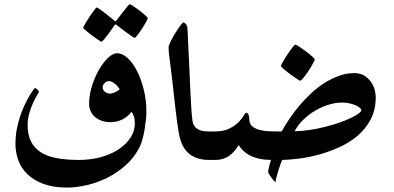

<svg xmlns="http://www.w3.org/2000/svg" viewBox="-20 -743 1831 892"><path d="M522.9 -495.6Q549.3 -495.6 574 -472.4Q598.6 -449.2 617.7 -411.1Q636.7 -373 648.4 -324.5Q660.2 -275.9 660.2 -225.6Q660.2 -207.5 657.7 -185.3Q655.3 -163.1 651.6 -140.6Q647.9 -118.2 642.3 -97.4Q636.7 -76.7 629.9 -62.5Q605.5 -12.7 565.7 23.2Q525.9 59.1 479.5 82.3Q433.1 105.5 384 116.9Q335 128.4 291.5 128.4Q227.5 128.4 182.1 111.6Q136.7 94.7 107.7 66.7Q78.6 38.6 65.2 2Q51.8 -34.7 51.8 -74.7Q51.8 -110.4 58.1 -143.1Q64.5 -175.8 74.2 -204.8Q84 -233.9 95.5 -257.6Q106.9 -281.2 116.9 -298.1Q127 -314.9 134 -324.5Q141.1 -334 142.6 -334Q146.5 -334 153.6 -327.1Q160.6 -320.3 160.6 -316.4Q160.6 -314.9 152.6 -301.5Q144.5 -288.1 134.5 -266.8Q124.5 -245.6 116.5 -218.5Q108.4 -191.4 108.4 -162.6Q108.4 -117.7 123.5 -86.7Q138.7 -55.7 168.7 -36.1Q198.7 -16.6 243.4 -8.3Q288.1 0 346.7 0Q405.8 0 453.9 -14.4Q502 -28.8 535.9 -52.5Q569.8 -76.2 588.1 -106.4Q606.4 -136.7 606.4 -168.9Q606.4 -189 602.3 -201.4Q598.1 -213.9 590.8 -224.1Q580.6 -209.5 568.1 -200.2Q555.7 -190.9 542.5 -185.3Q529.3 -179.7 515.6 -177.5Q502 -175.3 489.7 -175.3Q473.1 -175.3 456.1 -180.7Q439 -186 425 -196.8Q411.1 -207.5 402.6 -223.4Q394 -239.3 394 -260.3Q394 -302.2 407.5 -344.5Q420.9 -386.7 440.4 -420.2Q460 -453.6 482.4 -474.6Q504.9 -495.6 522.9 -495.6ZM536.1 -328.6Q531.7 -334.5 526.4 -341.3Q521 -348.1 514.4 -353.5Q507.8 -358.9 500.7 -362.5Q493.7 -366.2 485.8 -366.2Q475.1 -366.2 466.1 -357.4Q457 -348.6 457 -338.4Q457 -323.7 468.3 -315.9Q479.5 -308.1 490.7 -308.1Q494.1 -308.1 499.8 -309.3Q505.4 -310.5 511.7 -313.2Q518.1 -315.9 524.4 -319.6Q530.8 -323.2 536.1 -328.6ZM582.5 -723.1Q586.4 -723.1 600.1 -714.1Q613.8 -705.1 628.4 -693.8Q643.1 -682.6 654.8 -672.1Q666.5 -661.6 666.5 -658.7Q666.5 -656.2 662.6 -648.4Q658.7 -640.6 652.6 -630.4Q646.5 -620.1 639.2 -608.9Q631.8 -597.7 625 -588.4Q618.2 -579.1 612.8 -573Q607.4 -566.9 605.5 -566.9Q603 -566.9 590.3 -575.9Q577.6 -585 562.5 -595.7L523.9 -625.5Q520 -629.4 515.6 -629.4Q513.7 -629.4 510.7 -623.5L483.9 -585.9Q473.6 -571.8 464.1 -560.5Q454.6 -549.3 451.2 -549.3Q449.7 -549.3 443.1 -553.5Q436.5 -557.6 426.8 -564.5Q417 -571.3 406.7 -578.9Q396.5 -586.4 387.5 -593.8Q378.4 -601.1 372.6 -606.4Q366.7 -611.8 366.7 -613.8Q366.7 -616.2 370.8 -624Q375 -631.8 381.6 -642.3Q388.2 -652.8 395.5 -664.6Q402.8 -676.3 409.9 -685.5Q417 -694.8 422.1 -701.4Q427.2 -708 428.7 -708Q433.1 -708 446 -698.5Q459 -689 473.1 -678.2Q489.7 -665.5 508.8 -649.4Q512.7 -645 515.6 -644.5Q517.6 -644.5 519.3 -646Q521 -647.5 523.9 -651.9Q538.6 -671.4 551.3 -687Q561.5 -700.7 570.8 -711.9Q580.1 -723.1 582.5 -723.1Z M950.7 0Q893.6 0 857.7 -29.5Q821.8 -59.1 810.1 -128.4Q802.2 -174.8 794.9 -240.7Q787.6 -306.6 778.3 -386.7Q774.9 -415.5 772.2 -436Q769.5 -456.5 767.6 -471.9Q765.6 -487.3 764.4 -498.8Q763.2 -510.3 763.2 -521.5Q763.2 -531.2 772.7 -550.5Q782.2 -569.8 794.4 -589.4Q806.6 -608.9 817.6 -623.8Q828.6 -638.7 831.5 -638.7Q837.4 -638.7 844 -630.4Q850.6 -622.1 851.1 -608.9Q855.5 -517.6 858.6 -449.5Q861.8 -381.3 864 -330.8Q866.2 -280.3 868.4 -244.6Q870.6 -209 874 -182.6Q876 -168 882.6 -158.2Q889.2 -148.4 899.2 -142.6Q909.2 -136.7 922.4 -134.5Q935.5 -132.3 950.7 -132.3H973.1Q987.8 -132.3 996.6 -119.6Q1005.4 -106.9 1005.4 -70.3Q1005.4 -30.8 995.6 -15.4Q985.8 0 973.1 0Z M1725.6 -291.5Q1725.6 -232.4 1701.9 -187.7Q1678.2 -143.1 1639.6 -110.8Q1601.1 -78.6 1552.7 -57.4Q1504.4 -36.1 1456.5 -23.4Q1408.7 -10.7 1364.7 -5.6Q1320.8 -0.5 1291.5 0Q1288.1 5.9 1283.2 19.3Q1278.3 32.7 1273.4 48.6Q1268.6 64.5 1264.6 79.3Q1260.7 94.2 1260.3 102.5Q1258.3 102.5 1252.4 96.4Q1246.6 90.3 1241 82.3Q1235.4 74.2 1230.5 66.4Q1225.6 58.6 1225.6 55.7Q1225.6 53.2 1226.8 46.6Q1228 40 1230 32.2Q1231.9 24.4 1234.1 16.1Q1236.3 7.8 1239.3 0Q1189.5 0 1151.1 -16.1Q1112.8 -32.2 1088.9 -68.8Q1080.1 -54.7 1069.6 -42.2Q1059.1 -29.8 1046.4 -20.3Q1033.7 -10.7 1016.8 -5.4Q1000 0 978 0H954.1Q941.9 0 934.8 -4.9Q927.7 -9.8 924.3 -18.3Q920.9 -26.9 919.9 -39.3Q918.9 -51.8 918.9 -66.4Q918.9 -83 919.9 -95.7Q920.9 -108.4 924.3 -116.5Q927.7 -124.5 934.8 -128.4Q941.9 -132.3 954.1 -132.3H978Q1019 -132.3 1045.7 -145.8Q1072.3 -159.2 1088.4 -175.5Q1104.5 -191.9 1112.1 -205.6Q1119.6 -219.2 1123 -219.2Q1128.9 -219.2 1131.8 -215.3Q1134.8 -211.4 1136 -205.3Q1137.2 -199.2 1137.9 -191.9Q1138.7 -184.6 1139.6 -177.2Q1143.1 -161.1 1157 -152.1Q1170.9 -143.1 1189.2 -138.7Q1207.5 -134.3 1227.5 -133.3Q1247.6 -132.3 1262.7 -132.3H1288.6Q1304.2 -160.6 1325.2 -191.9Q1346.2 -223.1 1371.8 -253.4Q1397.5 -283.7 1426.8 -310.8Q1456.1 -337.9 1488.8 -358.4Q1521.5 -378.9 1555.9 -391.1Q1590.3 -403.3 1626 -403.3Q1653.8 -403.3 1672.6 -391.4Q1691.4 -379.4 1703.4 -362.5Q1715.3 -345.7 1720.5 -326.4Q1725.6 -307.1 1725.6 -291.5ZM1658.7 -231.4Q1658.7 -235.4 1652.6 -241.2Q1646.5 -247.1 1634.5 -252.7Q1622.6 -258.3 1605.7 -262.5Q1588.9 -266.6 1567.9 -266.6Q1541 -266.6 1509.3 -257.3Q1477.5 -248 1447.3 -230.7Q1417 -213.4 1390.9 -188.5Q1364.7 -163.6 1348.6 -133.3Q1383.3 -133.8 1419.7 -139.4Q1456.1 -145 1490.7 -153.8Q1525.4 -162.6 1555.9 -173.1Q1586.4 -183.6 1609.4 -194.6Q1632.3 -205.6 1645.5 -215.3Q1658.7 -225.1 1658.7 -231.4ZM1442.4 -466.3Q1442.4 -463.9 1438.2 -455.8Q1434.1 -447.8 1427.7 -436.8Q1421.4 -425.8 1413.3 -413.6Q1405.3 -401.4 1397.7 -391.4Q1390.1 -381.3 1383.8 -374.5Q1377.4 -367.7 1375 -367.7Q1373 -367.7 1358.4 -377.2Q1343.8 -386.7 1327.6 -398.7Q1311.5 -410.6 1298.3 -421.9Q1285.2 -433.1 1285.2 -436Q1285.2 -438.5 1289.3 -447Q1293.5 -455.6 1300.3 -466.6Q1307.1 -477.5 1315.2 -489.7Q1323.2 -502 1330.6 -512Q1337.9 -522 1343.8 -528.8Q1349.6 -535.6 1352.1 -535.6Q1356 -535.6 1370.6 -525.9Q1385.3 -516.1 1401.4 -504.2Q1417.5 -492.2 1429.9 -481Q1442.4 -469.7 1442.4 -466.3Z"/></svg>

Font: Accordance
Style: Bold
Weight: 700
Version: Version 1.2 (build January 31, 2020) Miklal Software Solutio